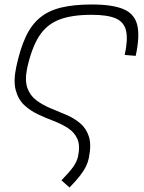

<svg xmlns="http://www.w3.org/2000/svg" viewBox="-20 -652 640 856"><path d="M290 184 254 152Q291 114 307 91Q323 68 328 45Q338 -3 325 -32.5Q312 -62 283.5 -80.5Q255 -99 219.5 -112.5Q184 -126 149 -142.5Q114 -159 87.5 -184Q61 -209 50 -250.5Q39 -292 53 -356Q70 -435 95 -488.5Q120 -542 158.5 -573.5Q197 -605 253.5 -618.5Q310 -632 389 -632Q482 -632 531 -611Q580 -590 592 -540Q604 -490 585 -403L536 -407Q551 -476 542 -515Q533 -554 496 -570Q459 -586 388 -586Q299 -586 243 -564Q187 -542 154 -490Q121 -438 101 -348Q90 -294 102 -260Q114 -226 142 -205Q170 -184 205 -169.5Q240 -155 275.5 -140Q311 -125 338 -102Q365 -79 376.5 -42.5Q388 -6 376 53Q372 72 363 90.5Q354 109 337 131Q320 153 290 184Z"/></svg>

Font: Victor Mono Thin
Style: Italic
Weight: 100
Italic angle: -12°
Monospace: yes
Designer: Rune Bjørnerås
Version: Version 1.561;gftools[0.9.30]